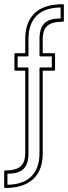

<svg xmlns="http://www.w3.org/2000/svg" viewBox="-72 -661 328 927"><path d="M2.4 -319.8Q-2.4 -319.8 -2.4 -324.7V-399.4Q-2.4 -404.3 2.4 -404.3H49.8V-471.2Q49.8 -554.2 95.2 -597.4Q140.6 -640.6 231.4 -640.6Q236.3 -640.6 236.3 -635.7V-561Q236.3 -556.2 231.4 -556.2Q180.2 -556.2 157.2 -536.9Q134.3 -517.6 134.3 -471.2V-404.3H189Q193.8 -404.3 193.8 -399.4V-324.7Q193.8 -319.8 189 -319.8H134.3V77.1Q134.8 160.2 88.4 203.4Q42 246.6 -46.9 246.6Q-51.8 246.6 -51.8 241.7V167Q-51.8 162.1 -46.9 162.1Q3.4 162.1 26.6 142.8Q49.8 123.5 49.8 77.1V-319.8ZM60.5 -335.4Q65.4 -335.4 65.4 -330.6V77.1Q65.4 104.5 59.8 123.3Q54.2 142.1 41.7 154.3Q29.3 166.5 10 172.1Q-9.3 177.7 -36.1 177.7V231Q39.6 230 79.3 190.7Q119.1 151.4 118.7 77.1V-330.6Q118.7 -335.4 123.5 -335.4H178.2V-388.7H123.5Q118.7 -388.7 118.7 -393.6V-471.2Q118.7 -498 124.3 -517.1Q129.9 -536.1 142.1 -548.3Q154.3 -560.5 173.8 -566.2Q193.4 -571.8 220.7 -571.8V-625Q143.6 -624 104.5 -584.7Q65.4 -545.4 65.4 -471.2V-393.6Q65.4 -388.7 60.5 -388.7H13.2V-335.4Z"/></svg>

Font: Fibel Sued Kontur LRS
Style: Regular
Weight: 400
Designer: Peter Wiegel
Foundry: Peter Wiegel
Version: Version 000.000